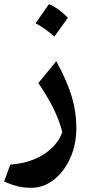

<svg xmlns="http://www.w3.org/2000/svg" viewBox="-20 -630 443 928"><path d="M349.1 -12.7Q349.1 67.9 319.6 133.8Q290 199.7 240.2 238.8Q190.4 277.8 129.4 277.8Q97.7 277.8 66.9 270.8Q36.1 263.7 0 247.1L29.8 165.5Q123.5 158.7 190.4 116.7Q257.3 74.7 281.2 8.3Q266.6 -47.9 239.3 -103.8Q211.9 -159.7 165.5 -228.5L252 -334.5Q304.2 -238.3 326.7 -163.6Q349.1 -88.9 349.1 -12.7ZM216.3 -609.9Q239.7 -600.6 262.7 -584Q285.6 -567.4 308.1 -544.4Q292.5 -522 276.1 -499.3Q259.8 -476.6 242.7 -453.1Q201.7 -490.7 151.9 -517.6Q168.5 -541 184.3 -563.7Q200.2 -586.4 216.3 -609.9Z"/></svg>

Font: Pinar-DS1-FD SemiBold
Style: Regular
Weight: 600
Designer: Amin Abedi
Version: Version 3.000